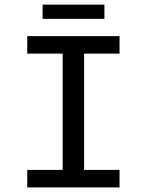

<svg xmlns="http://www.w3.org/2000/svg" viewBox="-20 -816 640 836"><path d="M98.6 -658.7H500.5V-582.5H346.2V-76.2H500.5V0H98.6V-76.2H252.9V-582.5H98.6ZM434.6 -733.9H165.5V-795.9H434.6Z"/></svg>

Font: Courier New
Style: Regular
Weight: 400
Designer: Steve Matteson
Foundry: Ascender Corporation
Version: Version 2.00.3